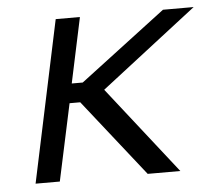

<svg xmlns="http://www.w3.org/2000/svg" viewBox="-42 -546 663 592"><g transform="rotate(-5 289.0 -250.0)"><path d="M151 -500 45 0H120L171 -238H204L392 0H493L281 -270L578 -500H483L217 -298H183L226 -500Z"/></g></svg>

Font: LT Wave Light
Style: Italic
Weight: 300
Designer: Daniel Lyons
Version: Version 2.5 (Glyphs App)